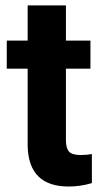

<svg xmlns="http://www.w3.org/2000/svg" viewBox="-20 -678 378 708"><path d="M223.1 -658.2V-528.3H313.5V-424.8H223.1V-161.1Q223.1 -131.8 234.4 -119.1Q245.6 -106.4 277.3 -106.4Q300.8 -106.4 318.8 -109.9V-2.9Q277.3 9.8 233.4 9.8Q85 9.8 82 -140.1V-424.8H4.9V-528.3H82V-658.2Z"/></svg>

Font: RobotoDraft
Style: Bold
Weight: 700
Version: Version 2.001150; 2014